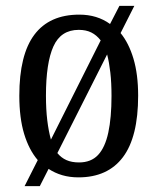

<svg xmlns="http://www.w3.org/2000/svg" viewBox="-20 -596 538 656"><path d="M109 -49Q79 -84 62.5 -138.5Q46 -193 46 -269Q46 -409 97.5 -477.5Q149 -546 251 -546Q312 -546 356 -514L388 -576H439L392 -483Q420 -449 436 -395.5Q452 -342 452 -269Q452 -128 400 -59Q348 10 248 10Q218 10 192.5 2.5Q167 -5 146 -19L116 40H64ZM250 -41Q291 -41 315 -66.5Q339 -92 350 -143Q361 -194 361 -268Q361 -313 357 -348Q353 -383 346 -410L176 -73Q189 -57 207 -49Q225 -41 250 -41ZM324 -458Q310 -476 292 -485Q274 -494 249 -494Q188 -494 162.5 -437.5Q137 -381 137 -269Q137 -222 141.5 -185Q146 -148 154 -119Z"/></svg>

Font: Noto Serif Condensed
Style: Regular
Weight: 400
Width: 3
Designer: Monotype Design Team
Foundry: Monotype Imaging Inc.
Version: Version 2.015